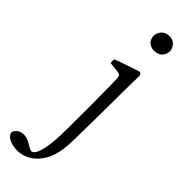

<svg xmlns="http://www.w3.org/2000/svg" viewBox="-418 -776 1050 1050"><g transform="rotate(45 107.5 -251.0)"><path d="M185.5 83Q190.4 50.8 191.4 3.9Q192.4 -36.1 194.3 -214.8Q194.3 -227.5 194.3 -233.4Q196.3 -489.3 197.3 -494.1Q198.2 -500 193.4 -506.8Q188.5 -513.7 183.6 -513.7Q179.7 -513.7 108.4 -489.3Q37.1 -464.8 36.1 -462.9Q35.2 -460 35.2 -449.2Q35.2 -438.5 36.1 -436Q37.1 -433.6 70.3 -430.7Q98.6 -428.7 106.9 -425.8Q115.2 -422.9 119.1 -413.1Q123 -405.3 123.5 -187Q124 31.2 120.1 73.2Q111.3 182.6 84 207Q75.2 214.8 65.9 212.4Q56.6 210 31.2 194.3Q0 174.8 -28.8 177.2Q-57.6 179.7 -73.2 202.1Q-86.9 220.7 -67.4 239.7Q-47.9 258.8 -10.7 263.7Q63.5 273.4 117.7 223.1Q171.9 172.9 185.5 83ZM169.9 -651.4H171.9Q205.1 -658.2 215.8 -687.5Q226.6 -714.8 210.9 -739.3Q194.3 -766.6 160.2 -766.6Q125 -766.6 107.4 -739.3Q90.8 -713.9 100.6 -686.5Q111.3 -656.2 146.5 -650.4H147.5Q159.2 -648.4 169.9 -651.4Z"/></g></svg>

Font: Bpmf GenWan Min R
Style: R
Weight: 400
Foundry: But Ko
Version: Version 1.320